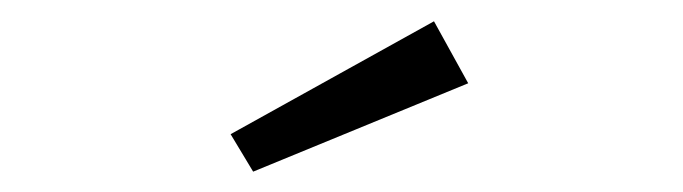

<svg xmlns="http://www.w3.org/2000/svg" viewBox="-20 -826 655 184"><path d="M395.9 -805.6 428.7 -746.2 222.6 -661.5 201 -697.4Z"/></svg>

Font: Fira Code Light
Style: Regular
Weight: 300
Monospace: yes
Designer: Carrois Corporate, Edenspiekermann AG, Nikita Prokopov
Foundry: Carrois Corporate, Edenspiekermann AG, Nikita Prokopov
Version: Version 6.000; ttfautohint (v1.8.2) -l 8 -r 50 -G 200 -x 14 